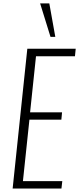

<svg xmlns="http://www.w3.org/2000/svg" viewBox="-20 -1092 458 1112"><path d="M272.5 -878.4 212.4 -1072.3H265.6L300.3 -878.4ZM53.2 0 138.2 -809.6H418.5L414.1 -766.1H188.5L154.3 -441.4H339.4L335.4 -398.9H150.4L112.8 -43H340.8L335.9 0Z"/></svg>

Font: Oswald
Style: Extra-Light
Weight: 200
Designer: Vernon Adams
Foundry: Vernon Adams
Version: 3.0; ttfautohint (v0.94.23-7a4d-dirty) -l 8 -r 50 -G 200 -x 